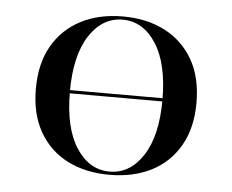

<svg xmlns="http://www.w3.org/2000/svg" viewBox="-40 -472 640 530"><g transform="rotate(5 280.5 -207.5)"><path d="M105.6 -203.2V-212.1H454.8V-203.2ZM280.6 11.3Q214.5 11.3 164.5 -14.1Q114.5 -39.5 86.3 -88.7Q58.1 -137.9 58.1 -207.3Q58.1 -278.2 86.3 -327Q114.5 -375.8 164.5 -401.6Q214.5 -427.4 280.6 -427.4Q346.8 -427.4 396.8 -401.6Q446.8 -375.8 475 -327Q503.2 -278.2 503.2 -207.3Q503.2 -137.9 475 -88.7Q446.8 -39.5 396.8 -14.1Q346.8 11.3 280.6 11.3ZM280.6 2.4Q337.1 2.4 373 -52.8Q408.9 -108.1 408.9 -207.3Q408.9 -308.1 373 -363.3Q337.1 -418.5 280.6 -418.5Q224.2 -418.5 188.3 -363.3Q152.4 -308.1 152.4 -208.1Q152.4 -107.3 188.3 -52.4Q224.2 2.4 280.6 2.4Z"/></g></svg>

Font: Playfair 144pt SemiExpanded Medium
Style: Regular
Weight: 500
Width: 6
Designer: Claus Eggers Sørensen
Foundry: Claus Eggers Sørensen
Version: Version 2.203